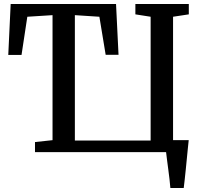

<svg xmlns="http://www.w3.org/2000/svg" viewBox="-20 -763 1016 963"><path d="M834.5 180Q833 160 830.2 136.2Q827.5 112.5 824.2 88Q821 63.5 818 40.8Q815 18 813 0H155.5V-50.5L243.5 -60V-687L117 -679L88 -487.5H21.5L33.5 -743H562L574.5 -488H510L478.5 -679L355.5 -687V-58H735.5V-679L659 -691V-743H927V-691L848 -679V-60H926.5Q924.5 -41 922 -16.8Q919.5 7.5 917 34Q914.5 60.5 911.8 86.8Q909 113 906.5 137Q904 161 901.5 180Z"/></svg>

Font: Merriweather 20pt Medium
Style: Regular
Weight: 500
Version: Version 2.100